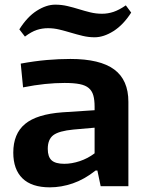

<svg xmlns="http://www.w3.org/2000/svg" viewBox="-20 -799 636 824"><path d="M194 5Q116 5 76.5 -33.5Q37 -72 37 -144Q37 -225 87.5 -267Q138 -309 248 -317L386 -326V-341Q386 -370 380.5 -389.5Q375 -409 361 -421Q347 -433 322 -438Q297 -443 257 -443Q217 -443 173 -438.5Q129 -434 79 -424L69 -526Q129 -537 181 -541.5Q233 -546 282 -546Q409 -546 470 -501Q531 -456 531 -362V0H412L398 -67H390Q342 -29 292.5 -12Q243 5 194 5ZM256 -96Q288 -96 322.5 -107.5Q357 -119 386 -141V-251L295 -243Q233 -237 209 -219Q185 -201 185 -160Q185 -126 201.5 -111Q218 -96 256 -96ZM63 -673Q97 -727 138 -753Q179 -779 217 -779Q244 -779 269.5 -773Q295 -767 319 -759.5Q343 -752 367.5 -746Q392 -740 418 -740Q443 -740 467 -748Q491 -756 520 -776L543 -745Q509 -692 467 -665.5Q425 -639 386 -639Q360 -639 335 -645Q310 -651 285 -658.5Q260 -666 235.5 -672Q211 -678 186 -678Q161 -678 138 -670.5Q115 -663 87 -642Z"/></svg>

Font: Encode Sans Wide
Style: SemiBold
Weight: 600
Designer: Pablo Impallari, Andres Torresi
Foundry: Pablo Impallari, Andres Torresi
Version: Version 1.000; ttfautohint (v1.00) -l 8 -r 50 -G 200 -x 14 -